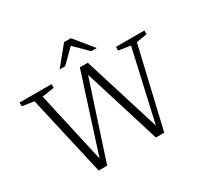

<svg xmlns="http://www.w3.org/2000/svg" viewBox="-186 -1138 1412 1366"><g transform="rotate(-30 520.0 -455.0)"><path d="M533 -645 321 2.5H251.5L102.5 -652.5L5.5 -667.5V-698H268.5V-667.5L169 -652.5L305 -45L292 -44.5L502.5 -700.5H568L774 -38.5L756 -36L895.5 -653L798 -667.5V-698H1031.5V-667.5L943.5 -652.5L790 2.5H721.5L521 -643.5ZM514 -875H532.5L416 -759.5H370.5L495 -912H551L675.5 -759.5H630Z"/></g></svg>

Font: Newsreader 9pt Light
Style: Regular
Weight: 300
Designer: Hugues Gentile
Foundry: Production Type
Version: Version 1.003